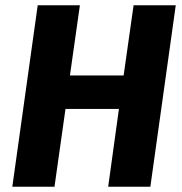

<svg xmlns="http://www.w3.org/2000/svg" viewBox="-20 -713 696 733"><path d="M188 0 230 -297H434L393 0H554L651 -693H490L452 -425H247L285 -693H124L27 0Z"/></svg>

Font: Fira Sans
Style: Bold Italic
Weight: 700
Italic angle: -8°
Designer: bBox Type GmbH & Carrois Corporate GbR & Edenspiekermann AG
Foundry: bBox Type GmbH & Carrois Corporate GbR & Edenspiekermann AG
Version: Version 4.301;PS 004.301;hotconv 1.0.88;makeotf.lib2.5.64775